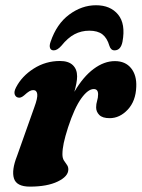

<svg xmlns="http://www.w3.org/2000/svg" viewBox="-20 -700 540 732"><path d="M49.5 -328Q40 -329.5 36.2 -339.8Q32.5 -350 41 -366.5Q63 -409.5 108.5 -438.5Q154 -467.5 208.5 -467.5Q241 -467.5 257.5 -451.8Q274 -436 274 -409Q274 -396.5 271 -381.2Q268 -366 263.5 -350Q297 -407.5 337 -437.2Q377 -467 418 -467Q458 -467 479.8 -440Q501.5 -413 499.5 -369Q497.5 -314.5 467 -282Q436.5 -249.5 398 -249.5Q370.5 -249.5 358.5 -261.8Q346.5 -274 346.5 -290.5Q346.5 -303.5 350.2 -315.5Q354 -327.5 354 -340.5Q354 -360.5 337.5 -360.5Q315.5 -360.5 289.8 -324.8Q264 -289 239.5 -214.5Q228 -178.5 223 -154.8Q218 -131 218 -112Q218 -97.5 223.5 -88.5Q229 -79.5 234.8 -72Q240.5 -64.5 240.5 -54Q240.5 -27.5 200.2 -8Q160 11.5 94 11.5Q43 11.5 33.2 -19.8Q23.5 -51 45 -105.5L111 -291.5Q124 -326.5 122 -341.5Q120 -356.5 106.5 -356.5Q99.5 -356.5 91.8 -352Q84 -347.5 71.5 -336Q59 -325.5 49.5 -328ZM320.5 -583Q290 -583 264.2 -569.5Q238.5 -556 214 -525.5Q198.5 -508 185 -508Q174 -508 170.8 -517Q167.5 -526 173 -541Q196 -609 244 -644.5Q292 -680 346 -680Q401 -680 430.2 -644.5Q459.5 -609 447 -541Q440.5 -508 416.5 -508Q402.5 -508 397 -525.5Q388.5 -555 370.5 -569Q352.5 -583 320.5 -583Z"/></svg>

Font: Fraunces 72pt Soft
Style: Bold Italic
Weight: 700
Italic angle: -16°
Version: Version 1.000;[b76b70a41]